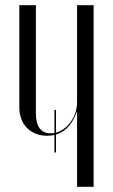

<svg xmlns="http://www.w3.org/2000/svg" viewBox="-20 -719 435 739"><path d="M274.6 -286.9H276.6V-256.9V0H340.4V-699H276.6V-325.2Q276.6 -302.5 268.8 -281.4Q261 -260.2 247.1 -243.3Q233.2 -226.4 214.6 -216.1Q195.9 -205.9 175.1 -205.9Q146.9 -205.9 132.5 -225.2Q118.1 -244.6 118.1 -283.9V-699H54.4V-305.6Q54.4 -281.2 62.1 -260.9Q69.9 -240.5 84 -226.4Q98.1 -212.2 117.8 -204.4Q137.4 -196.5 161.5 -196.5Q201.5 -196.5 230.1 -219.3Q258.6 -242.1 274.6 -286.9ZM189.5 -132.1H195.5V-295.9H189.5Z"/></svg>

Font: Moniqa Black
Style: Regular
Weight: 900
Designer: Rajesh Rajput
Foundry: Rajesh Rajput
Version: Version 1.000